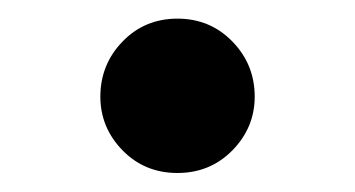

<svg xmlns="http://www.w3.org/2000/svg" viewBox="-20 -467 375 203"><path d="M167.6 -284.1Q132.9 -284.1 109.5 -308.1Q86.1 -332.2 86.1 -364.8Q86.1 -398.8 109.5 -423Q132.9 -447.3 167.6 -447.3Q202.2 -447.3 225.8 -423Q249.3 -398.8 249.3 -364.8Q249.3 -332.2 225.8 -308.1Q202.2 -284.1 167.6 -284.1Z"/></svg>

Font: Early Summer Mincho VF
Style: Regular
Weight: 250
Designer: GuiWonder
Version: Version 1.002